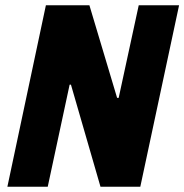

<svg xmlns="http://www.w3.org/2000/svg" viewBox="-20 -708 699 728"><path d="M8 0 154 -688H319L424 -337H430L506 -688H659L512 0H361L249 -387H244L161 0Z"/></svg>

Font: Saira Semi Condensed
Style: Bold Italic
Weight: 700
Width: 4
Italic angle: -12°
Designer: Hector Gatti with collaboration of the Omnibus-Type team
Foundry: Omnibus-Type
Version: Version 1.001; ttfautohint (v1.8)